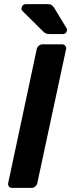

<svg xmlns="http://www.w3.org/2000/svg" viewBox="-20 -916 347 936"><path d="M39 0Q29 0 23.5 -7Q18 -14 20 -24L159 -676Q161 -686 169 -693Q177 -700 188 -700H282Q292 -700 298 -693Q304 -686 302 -676L162 -24Q160 -14 152 -7Q144 0 134 0ZM223 -750Q210 -750 203.5 -753Q197 -756 190 -763L89 -863Q83 -869 85 -877Q89 -896 108 -896H211Q224 -896 230 -892.5Q236 -889 244 -878L304 -779Q308 -773 306 -766Q303 -750 287 -750Z"/></svg>

Font: Rubik Medium
Style: Italic
Weight: 500
Italic angle: -12°
Designer: Hubert and Fischer
Foundry: Hubert and Fischer
Version: Version 2.300;gftools[0.9.30]